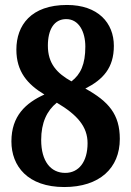

<svg xmlns="http://www.w3.org/2000/svg" viewBox="-20 -744 529 774"><path d="M239 10C381 10 463 -66 463 -184C463 -283 418 -335 324 -387C395 -423 439 -470 439 -559C439 -652 375 -724 250 -724C105 -724 46 -642 46 -544C46 -455 91 -404 159 -363C84 -329 26 -277 26 -174C26 -74 92 10 239 10ZM268 -416C209 -449 173 -488 173 -560C173 -625 198 -667 247 -667C298 -667 324 -616 324 -556C324 -485 305 -444 268 -416ZM243 -47C185 -47 146 -93 146 -180C146 -249 169 -298 209 -330C292 -281 333 -233 333 -167C333 -91 297 -47 243 -47Z"/></svg>

Font: Noto Serif Ethiopic Condensed
Style: Bold
Weight: 700
Width: 3
Designer: Monotype Design Team
Foundry: Monotype Imaging Inc.
Version: Version 2.102